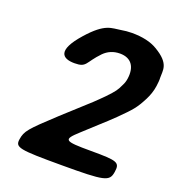

<svg xmlns="http://www.w3.org/2000/svg" viewBox="-131 -827 859 933"><g transform="rotate(20 298.5 -360.5)"><path d="M373 -607C433 -607 458 -566 449 -505C447 -491 443 -479 437 -468C423 -438 418 -430 378 -388C364 -373 347 -358 331 -342L197 -220C76 -108 63 -93 56 -49C49 -4 70 0 292 0C514 0 537 -5 545 -57C553 -109 540 -114 401 -114C262 -114 255 -120 321 -180L393 -246C418 -268 441 -290 465 -313C526 -374 539 -387 569 -445C580 -467 589 -491 593 -519C595 -535 597 -550 596 -564C595 -601 612 -640 525 -691C492 -711 448 -721 393 -721C374 -721 355 -719 338 -716C292 -708 257 -719 173 -624C80 -519 116 -487 180 -487C244 -487 229 -510 290 -573C311 -594 338 -607 373 -607Z"/></g></svg>

Font: Asimov Print
Style: AIt
Weight: 500
Designer: Google
Version: Version 2.000980: 2014